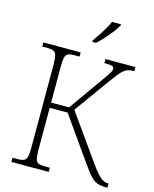

<svg xmlns="http://www.w3.org/2000/svg" viewBox="-134 -1019 886 1108"><g transform="rotate(15 308.5 -465.5)"><path d="M315 -790V-799Q335 -827 358.5 -863.5Q382 -900 395 -931H449V-925Q440 -908 421.5 -883.5Q403 -859 380.5 -834Q358 -809 337 -790ZM43 0V-25H74Q97 -25 110 -30.5Q123 -36 128 -54Q133 -72 133 -109V-606Q133 -642 128 -660Q123 -678 110 -683.5Q97 -689 74 -689H43V-714H266V-689H234Q211 -689 198 -683.5Q185 -678 180.5 -660Q176 -642 176 -605V-390H283L429 -596Q456 -634 464 -647.5Q472 -661 472 -670Q472 -683 458.5 -686.5Q445 -690 414 -690V-714H593V-690Q569 -690 552.5 -684Q536 -678 519 -660.5Q502 -643 476 -607L316 -385L512 -109Q548 -59 569 -42Q590 -25 612 -25H617V0H606Q576 0 556.5 -7Q537 -14 517 -34.5Q497 -55 467 -98L283 -359H176V-109Q176 -72 180.5 -54Q185 -36 198 -30.5Q211 -25 235 -25H266V0Z"/></g></svg>

Font: Noto Serif SemiCondensed ExtraLight
Style: Regular
Weight: 200
Width: 4
Designer: Monotype Design Team
Foundry: Monotype Imaging Inc.
Version: Version 2.014